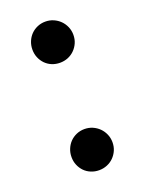

<svg xmlns="http://www.w3.org/2000/svg" viewBox="-104 -550 462 612"><g transform="rotate(-20 127.0 -244.0)"><path d="M57.5 -62Q57.5 -76.5 62.8 -89.2Q68 -102 77.2 -111.5Q86.5 -121 99.2 -126.5Q112 -132 126.5 -132Q141 -132 153.8 -126.5Q166.5 -121 176 -111.5Q185.5 -102 191 -89.2Q196.5 -76.5 196.5 -62Q196.5 -47 191 -34.5Q185.5 -22 176 -12.5Q166.5 -3 153.8 2.2Q141 7.5 126.5 7.5Q112 7.5 99.2 2.2Q86.5 -3 77.2 -12.5Q68 -22 62.8 -34.5Q57.5 -47 57.5 -62ZM57.5 -426.5Q57.5 -441 62.8 -453.8Q68 -466.5 77.2 -476Q86.5 -485.5 99.2 -491Q112 -496.5 126.5 -496.5Q141 -496.5 153.8 -491Q166.5 -485.5 176 -476Q185.5 -466.5 191 -453.8Q196.5 -441 196.5 -426.5Q196.5 -411.5 191 -399Q185.5 -386.5 176 -377Q166.5 -367.5 153.8 -362.2Q141 -357 126.5 -357Q112 -357 99.2 -362.2Q86.5 -367.5 77.2 -377Q68 -386.5 62.8 -399Q57.5 -411.5 57.5 -426.5Z"/></g></svg>

Font: Lato 2
Style: Regular
Weight: 600
Designer: Lukasz Dziedzic with Adam Twardoch and Botio Nikoltchev
Foundry: tyPoland Lukasz Dziedzic
Version: Version 2.015; 2015-08-06; http://www.latofonts.com/